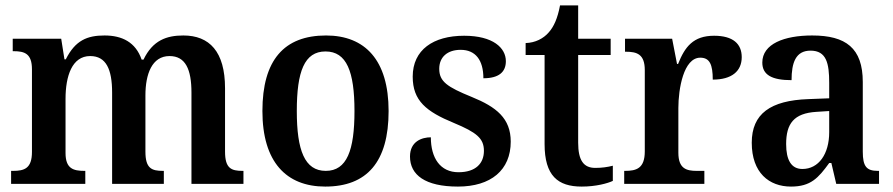

<svg xmlns="http://www.w3.org/2000/svg" viewBox="-20 -679 3299 709"><path d="M21 0H295V-48H292C251 -48 222 -56 222 -114V-314C222 -398 246 -472 313 -472C372 -472 394 -423 394 -337V0H585V-48H582C540 -48 517 -57 517 -119V-327C517 -405 541 -472 606 -472C665 -472 687 -423 687 -337V0H879V-48H876C834 -48 811 -57 811 -119V-353C811 -489 753 -548 657 -548C595 -548 544 -530 510 -459H503C481 -523 431 -548 366 -548C302 -548 258 -530 223 -460H218L206 -536H27V-490H30C71 -490 98 -481 98 -423V-118C98 -57 70 -48 28 -48H21Z M1181 10C1335 10 1415 -81 1415 -269C1415 -457 1328 -548 1184 -548C1029 -548 949 -457 949 -269C949 -81 1037 10 1181 10ZM1183 -48C1105 -48 1076 -124 1076 -269C1076 -415 1104 -489 1182 -489C1260 -489 1289 -415 1289 -269C1289 -124 1261 -48 1183 -48Z M1671 10C1793 10 1866 -51 1866 -156C1866 -242 1813 -284 1722 -321C1631 -358 1602 -378 1602 -425C1602 -469 1633 -495 1681 -495C1736 -495 1765 -457 1765 -390C1822 -390 1848 -413 1848 -453C1848 -502 1801 -547 1694 -547C1580 -547 1504 -495 1504 -396C1504 -307 1554 -267 1656 -225C1740 -190 1767 -168 1767 -122C1767 -76 1737 -43 1673 -43C1606 -43 1571 -95 1571 -172C1538 -172 1494 -157 1494 -101C1494 -33 1550 10 1671 10Z M2128 10C2181 10 2224 -2 2243 -11V-67C2223 -62 2203 -59 2178 -59C2135 -59 2115 -87 2115 -152V-476H2235V-536H2115V-659H2048C2039 -611 2025 -580 2006 -559C1987 -537 1957 -521 1921 -520V-476H1991V-147C1991 -30 2040 10 2128 10Z M2285 0H2581V-48H2553C2515 -48 2485 -56 2485 -115V-280C2485 -350 2504 -466 2566 -466C2601 -466 2612 -440 2612 -385C2682 -385 2719 -416 2719 -468C2719 -517 2687 -547 2617 -547C2540 -547 2509 -506 2484 -443H2480L2462 -536H2288V-488H2291C2332 -488 2361 -479 2361 -420V-120C2361 -57 2330 -48 2288 -48H2285Z M2901 10C2974 10 3002 -22 3042 -77H3050L3068 0H3226V-48H3222C3180 -48 3166 -64 3166 -119V-376C3166 -502 3103 -548 2979 -548C2876 -548 2795 -517 2795 -448C2795 -402 2831 -383 2903 -383C2903 -447 2918 -492 2973 -492C3032 -492 3042 -445 3042 -373V-316L2965 -313C2825 -308 2756 -259 2756 -152C2756 -41 2820 10 2901 10ZM2943 -55C2902 -55 2883 -88 2883 -147C2883 -222 2911 -261 2995 -266L3042 -269V-191C3042 -110 3003 -55 2943 -55Z"/></svg>

Font: Noto Serif Armenian SemiCondensed SemiBold
Style: Regular
Weight: 600
Width: 4
Designer: Monotype Design Team
Foundry: Monotype Imaging Inc.
Version: Version 2.008